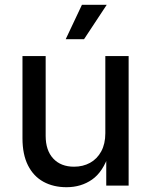

<svg xmlns="http://www.w3.org/2000/svg" viewBox="-20 -782 637 809"><path d="M260.3 6.8Q205.1 6.8 163.1 -16.1Q121.1 -39.1 97.9 -85.2Q74.7 -131.3 74.7 -199.2V-545.9H172.4V-209.5Q172.4 -148.4 204.3 -114Q236.3 -79.6 292 -79.6Q329.6 -79.6 359.4 -95.9Q389.2 -112.3 406.5 -144Q423.8 -175.8 423.8 -220.7V-545.9H522V0H427.7V-132.8H439Q414.1 -57.6 367.9 -25.4Q321.8 6.8 260.3 6.8ZM256.8 -616.7 325.2 -761.7H429.7L334 -616.7Z"/></svg>

Font: Inter Cardless
Style: Regular
Weight: 400
Designer: Rasmus Andersson
Foundry: rsms
Version: Version 4.001;git-9221beed3